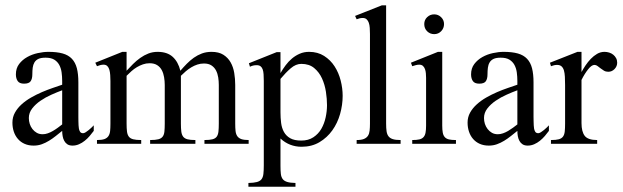

<svg xmlns="http://www.w3.org/2000/svg" viewBox="-20 -543 2352 725"><path d="M334 -48.8Q327.1 -39.6 318.6 -29.5Q310.1 -19.5 300 -11.5Q290 -3.4 278.3 1.7Q266.6 6.8 253.9 6.8Q242.2 6.8 234.6 2Q227.1 -2.9 222.7 -11Q218.3 -19 216.6 -28.8Q214.8 -38.6 214.8 -48.8Q202.6 -39.1 190.4 -29.3Q178.2 -19.5 165 -11.5Q151.9 -3.4 137.7 1.7Q123.5 6.8 106.9 6.8Q87.9 6.8 73 0.2Q58.1 -6.3 47.9 -18.1Q37.6 -29.8 32.2 -45.7Q26.9 -61.5 26.9 -80.1Q26.9 -100.6 36.4 -117.7Q45.9 -134.8 61.5 -148.9Q77.1 -163.1 97.2 -174.6Q117.2 -186 138.2 -195.1Q159.2 -204.1 179.2 -210.9Q199.2 -217.8 214.8 -223.1V-236.8Q214.8 -253.9 212.6 -269.8Q210.4 -285.6 203.6 -298.1Q196.8 -310.5 184.6 -317.9Q172.4 -325.2 151.9 -325.2Q134.8 -325.2 125 -320.6Q115.2 -315.9 110.1 -307.4Q105 -298.8 103.5 -287.4Q102.1 -275.9 102.1 -262.2Q102.1 -245.6 95.7 -236.3Q89.4 -227.1 70.8 -227.1Q53.7 -227.1 46.9 -236.8Q40 -246.6 40 -262.2Q40 -285.2 52.2 -301.3Q64.5 -317.4 82.8 -327.6Q101.1 -337.9 122.6 -342.5Q144 -347.2 163.1 -347.2Q194.8 -347.2 216.6 -341.1Q238.3 -335 251.5 -321Q264.6 -307.1 270.3 -285.2Q275.9 -263.2 275.9 -231.9V-117.2Q275.9 -109.9 275.9 -101.6Q275.9 -93.3 276.1 -85.2Q276.4 -77.1 276.6 -70.1Q276.9 -63 277.8 -58.1Q278.8 -51.3 282.2 -45.7Q285.6 -40 293.9 -40Q297.9 -40 303.7 -43.7Q309.6 -47.4 315.4 -52.2Q321.3 -57.1 326.4 -62Q331.5 -66.9 334 -69.8ZM214.8 -202.1Q196.3 -195.3 174.3 -185.5Q152.3 -175.8 133.3 -162.8Q114.3 -149.9 101.6 -133.5Q88.9 -117.2 88.9 -97.2Q88.9 -85.9 92.3 -75.2Q95.7 -64.5 102.5 -55.7Q109.4 -46.9 118.9 -41.5Q128.4 -36.1 141.1 -36.1Q150.9 -36.1 160.6 -39.6Q170.4 -43 179.9 -48.6Q189.5 -54.2 198.5 -60.8Q207.5 -67.4 214.8 -73.2Z M752 0V-14.2Q771.5 -14.2 782.5 -17.1Q793.5 -20 798.6 -27.3Q803.7 -34.7 804.9 -46.6Q806.2 -58.6 806.2 -76.2V-222.2Q806.2 -236.3 804 -250.7Q801.8 -265.1 795.7 -276.9Q789.6 -288.6 778.6 -295.9Q767.6 -303.2 750 -303.2Q737.3 -303.2 725.3 -299.3Q713.4 -295.4 702.4 -288.8Q691.4 -282.2 681.6 -273.9Q671.9 -265.6 663.1 -256.8V-76.2Q663.1 -58.6 664.6 -46.6Q666 -34.7 671.4 -27.3Q676.8 -20 687.7 -17.1Q698.7 -14.2 717.8 -14.2V0H546.9V-14.2Q566.9 -14.2 577.9 -17.1Q588.9 -20 594.2 -27.1Q599.6 -34.2 600.8 -46.1Q602.1 -58.1 602.1 -76.2V-222.2Q602.1 -236.8 599.6 -251.5Q597.2 -266.1 591.1 -277.8Q585 -289.6 573.7 -296.9Q562.5 -304.2 544.9 -304.2Q531.7 -304.2 519.8 -300Q507.8 -295.9 496.8 -289.3Q485.8 -282.7 476.3 -274.2Q466.8 -265.6 458 -256.8V-76.2Q458 -58.6 459.5 -46.6Q460.9 -34.7 466.3 -27.3Q471.7 -20 482.9 -17.1Q494.1 -14.2 513.2 -14.2V0H346.2V-14.2Q364.3 -14.2 374.3 -17.8Q384.3 -21.5 389.4 -29.1Q394.5 -36.6 395.8 -48.3Q397 -60.1 397 -76.2V-237.3Q397 -248.5 396.2 -259.5Q395.5 -270.5 393.1 -279.3Q390.6 -288.1 385.3 -293.5Q379.9 -298.8 371.1 -298.8Q364.7 -298.8 358.4 -297.1Q352.1 -295.4 346.2 -293L339.8 -306.2L441.9 -347.2H458V-275.9Q469.7 -288.6 482.4 -301.3Q495.1 -314 509.5 -324.2Q523.9 -334.5 540 -340.8Q556.2 -347.2 575.2 -347.2Q611.3 -347.2 632.1 -328.4Q652.8 -309.6 661.1 -275.9Q672.9 -289.6 685.3 -302.2Q697.8 -314.9 711.9 -325Q726.1 -335 742.4 -341.1Q758.8 -347.2 778.8 -347.2Q806.2 -347.2 823.5 -336.2Q840.8 -325.2 850.8 -307.6Q860.8 -290 864.5 -267.6Q868.2 -245.1 868.2 -222.2V-76.2Q868.2 -60.5 869.4 -48.8Q870.6 -37.1 875.7 -29.3Q880.9 -21.5 891.1 -17.8Q901.4 -14.2 918.9 -14.2V0Z M1273.9 -181.2Q1273.9 -147 1264.2 -112.5Q1254.4 -78.1 1234.9 -50.8Q1215.3 -23.4 1186.3 -6.1Q1157.2 11.2 1118.7 11.2Q1096.2 11.2 1075.9 3.4Q1055.7 -4.4 1039.1 -20V83Q1039.1 101.6 1040.5 113.8Q1042 126 1047.6 133.3Q1053.2 140.6 1064.5 144Q1075.7 147.5 1095.7 147.9V162.1H918V147.9Q938.5 147.5 950.2 144.3Q961.9 141.1 967.5 133.8Q973.1 126.5 974.6 113.8Q976.1 101.1 976.1 81.1V-237.8Q976.1 -251.5 975.3 -262.5Q974.6 -273.4 971.9 -281Q969.2 -288.6 963.9 -292.7Q958.5 -296.9 948.7 -296.9Q935.5 -296.9 923.8 -291L919.9 -304.2L1024.9 -346.2H1039.1V-267.1Q1047.9 -282.2 1058.6 -296.6Q1069.3 -311 1082.8 -322.3Q1096.2 -333.5 1112.1 -340.3Q1127.9 -347.2 1147 -347.2Q1179.7 -347.2 1203.9 -331.8Q1228 -316.4 1243.4 -292.5Q1258.8 -268.6 1266.4 -239Q1273.9 -209.5 1273.9 -181.2ZM1214.8 -146Q1214.8 -169.4 1210.7 -196.5Q1206.5 -223.6 1195.8 -247.1Q1185.1 -270.5 1166.3 -286.1Q1147.5 -301.8 1117.7 -301.8Q1097.2 -301.8 1077.9 -285.2Q1058.6 -268.6 1039.1 -245.1V-119.1Q1039.1 -98.1 1041.5 -78.9Q1043.9 -59.6 1052.2 -44.7Q1060.5 -29.8 1075.9 -21Q1091.3 -12.2 1117.7 -12.2Q1144.5 -12.2 1163.3 -24.7Q1182.1 -37.1 1193.4 -56.6Q1204.6 -76.2 1209.7 -99.9Q1214.8 -123.5 1214.8 -146Z M1326.7 0V-14.2Q1344.2 -14.2 1354.2 -18.3Q1364.3 -22.5 1369.4 -30.3Q1374.5 -38.1 1375.7 -49.6Q1377 -61 1377 -76.2V-414.6Q1377 -426.8 1376.2 -437.7Q1375.5 -448.7 1372.6 -457Q1369.6 -465.3 1364.3 -470.2Q1358.9 -475.1 1349.6 -475.1Q1343.8 -475.1 1338.4 -473.9Q1333 -472.7 1326.7 -470.2L1320.8 -482.9L1421.9 -522.9H1438V-76.2Q1438 -59.1 1439.7 -47.4Q1441.4 -35.6 1447 -28.3Q1452.6 -21 1463.4 -17.6Q1474.1 -14.2 1492.7 -14.2V0Z M1656.7 -452.1Q1656.7 -436.5 1646 -425.3Q1635.3 -414.1 1619.6 -414.1Q1604 -414.1 1593 -424.8Q1582 -435.5 1582 -452.1Q1582 -467.8 1593 -478.3Q1604 -488.8 1619.6 -488.8Q1634.8 -488.8 1645.8 -478Q1656.7 -467.3 1656.7 -452.1ZM1536.6 0V-14.2Q1553.2 -14.2 1563.5 -16.6Q1573.7 -19 1579.3 -25.4Q1585 -31.7 1586.9 -42.2Q1588.9 -52.7 1588.9 -68.8V-249Q1588.9 -257.3 1588.1 -266.1Q1587.4 -274.9 1584.7 -282.2Q1582 -289.6 1576.9 -294.2Q1571.8 -298.8 1563 -298.8Q1557.1 -298.8 1550.3 -297.1Q1543.5 -295.4 1536.6 -293L1531.7 -306.2L1633.8 -347.2H1649.9V-68.8Q1649.9 -52.7 1651.9 -42.2Q1653.8 -31.7 1659.4 -25.4Q1665 -19 1675 -16.6Q1685.1 -14.2 1701.7 -14.2V0Z M2052.7 -48.8Q2045.9 -39.6 2037.4 -29.5Q2028.8 -19.5 2018.8 -11.5Q2008.8 -3.4 1997.1 1.7Q1985.4 6.8 1972.7 6.8Q1960.9 6.8 1953.4 2Q1945.8 -2.9 1941.4 -11Q1937 -19 1935.3 -28.8Q1933.6 -38.6 1933.6 -48.8Q1921.4 -39.1 1909.2 -29.3Q1897 -19.5 1883.8 -11.5Q1870.6 -3.4 1856.4 1.7Q1842.3 6.8 1825.7 6.8Q1806.6 6.8 1791.7 0.2Q1776.9 -6.3 1766.6 -18.1Q1756.3 -29.8 1751 -45.7Q1745.6 -61.5 1745.6 -80.1Q1745.6 -100.6 1755.1 -117.7Q1764.6 -134.8 1780.3 -148.9Q1795.9 -163.1 1815.9 -174.6Q1835.9 -186 1856.9 -195.1Q1877.9 -204.1 1897.9 -210.9Q1918 -217.8 1933.6 -223.1V-236.8Q1933.6 -253.9 1931.4 -269.8Q1929.2 -285.6 1922.4 -298.1Q1915.5 -310.5 1903.3 -317.9Q1891.1 -325.2 1870.6 -325.2Q1853.5 -325.2 1843.8 -320.6Q1834 -315.9 1828.9 -307.4Q1823.7 -298.8 1822.3 -287.4Q1820.8 -275.9 1820.8 -262.2Q1820.8 -245.6 1814.5 -236.3Q1808.1 -227.1 1789.6 -227.1Q1772.5 -227.1 1765.6 -236.8Q1758.8 -246.6 1758.8 -262.2Q1758.8 -285.2 1771 -301.3Q1783.2 -317.4 1801.5 -327.6Q1819.8 -337.9 1841.3 -342.5Q1862.8 -347.2 1881.8 -347.2Q1913.6 -347.2 1935.3 -341.1Q1957 -335 1970.2 -321Q1983.4 -307.1 1989 -285.2Q1994.6 -263.2 1994.6 -231.9V-117.2Q1994.6 -109.9 1994.6 -101.6Q1994.6 -93.3 1994.9 -85.2Q1995.1 -77.1 1995.4 -70.1Q1995.6 -63 1996.6 -58.1Q1997.6 -51.3 2001 -45.7Q2004.4 -40 2012.7 -40Q2016.6 -40 2022.5 -43.7Q2028.3 -47.4 2034.2 -52.2Q2040 -57.1 2045.2 -62Q2050.3 -66.9 2052.7 -69.8ZM1933.6 -202.1Q1915 -195.3 1893.1 -185.5Q1871.1 -175.8 1852.1 -162.8Q1833 -149.9 1820.3 -133.5Q1807.6 -117.2 1807.6 -97.2Q1807.6 -85.9 1811 -75.2Q1814.5 -64.5 1821.3 -55.7Q1828.1 -46.9 1837.6 -41.5Q1847.2 -36.1 1859.9 -36.1Q1869.6 -36.1 1879.4 -39.6Q1889.2 -43 1898.7 -48.6Q1908.2 -54.2 1917.2 -60.8Q1926.3 -67.4 1933.6 -73.2Z M2310.5 -306.2Q2310.5 -292.5 2300.5 -282.2Q2290.5 -272 2276.9 -272Q2267.6 -272 2260.7 -276.1Q2253.9 -280.3 2247.8 -284.9Q2241.7 -289.6 2236.3 -293.7Q2231 -297.9 2224.6 -297.9Q2213.9 -297.9 2200.7 -281.2Q2187.5 -264.6 2175.8 -241.2V-78.1Q2175.8 -45.9 2188 -30Q2200.2 -14.2 2234.9 -14.2V0H2060.5V-14.2Q2079.6 -14.2 2090.1 -17.1Q2100.6 -20 2106 -27.3Q2111.3 -34.7 2112.5 -46.6Q2113.8 -58.6 2113.8 -76.2V-221.7Q2113.8 -239.3 2113 -253.2Q2112.3 -267.1 2109.4 -277.1Q2106.4 -287.1 2100.3 -292.5Q2094.2 -297.9 2083.5 -297.9Q2072.8 -297.9 2060.5 -293L2056.6 -306.2L2160.6 -347.2H2175.8V-271Q2182.1 -282.7 2190.9 -295.9Q2199.7 -309.1 2210.7 -320.6Q2221.7 -332 2234.6 -339.6Q2247.6 -347.2 2262.7 -347.2Q2271.5 -347.2 2280.3 -344.5Q2289.1 -341.8 2295.7 -336.4Q2302.2 -331.1 2306.4 -323.5Q2310.5 -315.9 2310.5 -306.2Z"/></svg>

Font: Scheherazade
Style: Regular
Weight: 400
Designer: SIL International
Foundry: SIL International
Version: Version 2.100 (build 932/914)